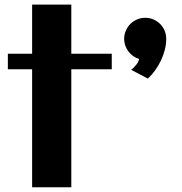

<svg xmlns="http://www.w3.org/2000/svg" viewBox="-20 -791 768 811"><path d="M281.2 0H115.7V-498.5H13.2V-564H115.7V-771.5H281.2V-564H452.1V-498.5H281.2ZM682.1 -627Q682.1 -604.5 676.3 -581.1Q670.4 -557.6 659.9 -535.6Q649.4 -513.7 635.3 -493.9Q621.1 -474.1 604.5 -459L534.2 -496.1Q544.4 -503.9 554.9 -516.6Q565.4 -529.3 567.4 -542Q553.2 -546.4 541.7 -554.7Q530.3 -563 522 -574.2Q513.7 -585.4 509 -598.9Q504.4 -612.3 504.4 -627Q504.4 -645 511.5 -661.4Q518.6 -677.7 530.5 -689.7Q542.5 -701.7 558.6 -708.7Q574.7 -715.8 593.3 -715.8Q611.8 -715.8 627.9 -709Q644 -702.1 656.2 -689.9Q668.5 -677.7 675.3 -661.6Q682.1 -645.5 682.1 -627Z"/></svg>

Font: Aclonica
Style: Regular
Weight: 400
Version: Version 1.001